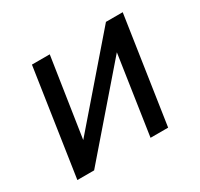

<svg xmlns="http://www.w3.org/2000/svg" viewBox="-113 -643 817 784"><g transform="rotate(-30 295.5 -250.5)"><path d="M44 0 119 -501H203L143 -107H127L468 -501H547L472 0H389L448 -395H465L123 0Z"/></g></svg>

Font: Nunitoga
Style: Medium Italic
Weight: 500
Italic angle: -9°
Designer: Vernon Adams
Foundry: Vernon Adams
Version: Version 1.0